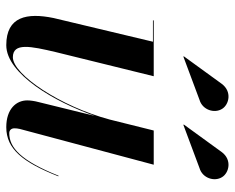

<svg xmlns="http://www.w3.org/2000/svg" viewBox="-88 -650 748 612"><g transform="rotate(90 286.0 -344.0)"><path d="M516 -606C548 -615.5 560 -653.5 544.5 -678C531 -700 489.5 -710.5 464.5 -676.5L377 -556L378 -554.5ZM298.5 -606C330.5 -615.5 342.5 -653.5 327 -678C313.5 -700 272 -710.5 247 -676.5L159.5 -556L160.5 -554.5ZM223 -460H45V-457.5H113L37.5 -141C20 -56 32.5 10 124 10C215.5 10 306 -145.5 349.5 -272.5L305 -91.5C302 -80.5 300 -66 300 -57C300 -21.5 327.5 10 385.5 10C455 10 497.5 -43 542 -156L540 -156.5C492 -36.5 450.5 0.5 404.5 0.5C394 0.5 389 -7 389 -16C389 -20.5 389.5 -27 391 -33L505 -460H396L361 -319.5C319 -162.5 217.5 -11 162.5 -11C115 -11 127.5 -68.5 146 -147.5Z"/></g></svg>

Font: Bodoni* 72pt Medium
Style: Italic
Weight: 500
Italic angle: -13°
Version: Version 2.3